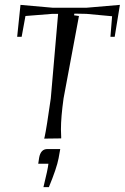

<svg xmlns="http://www.w3.org/2000/svg" viewBox="-20 -565 515 792"><path d="M137.7 110.4 141.6 85Q144.5 68.4 152.8 59.1Q161.1 49.8 175.8 49.8H228.5L221.7 87.9Q213.9 128.9 181.6 207H159.2Q177.7 131.8 179.7 110.4ZM50.8 -413.1 64.5 -544.9 196.3 -533.2H337.9L474.6 -544.9L453.1 -413.1H435.5L442.4 -498L336.9 -507.8L287.1 -508.8L285.2 -502L305.7 -499L242.2 -159.2Q231.4 -82 231.4 -31.2Q231.4 -23.4 232.4 0V5.9L162.1 6.8L164.1 0Q171.9 -35.2 189.5 -159.2L219.7 -507.8H195.3L85 -499L69.3 -413.1Z"/></svg>

Font: Kleymisska
Style: Regular
Weight: 500
Italic angle: -8°
Designer: gluk
Foundry: gluk
Version: Version 0.298